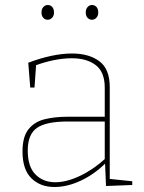

<svg xmlns="http://www.w3.org/2000/svg" viewBox="-20 -742 574 768"><path d="M419 -19 412 -27 509 -17V-2L404 2L400 -94L404 -91Q358 -45 303.5 -19.5Q249 6 198 6Q141 6 105.5 -29Q70 -64 70 -136Q70 -195 94 -225Q118 -255 158.5 -265Q199 -275 248 -275H406L399 -268V-391Q399 -454 363 -481.5Q327 -509 267 -509Q234 -509 196 -501.5Q158 -494 118 -479L125 -490L118 -392H101L93 -491Q140 -509 184.5 -518.5Q229 -528 268 -528Q336 -528 377.5 -497Q419 -466 419 -394ZM91 -140Q91 -75 122 -44Q153 -13 201 -13Q246 -13 300 -38.5Q354 -64 404 -110L399 -99V-263L406 -256H250Q165 -256 128 -230.5Q91 -205 91 -140ZM348 -663Q337 -663 330 -671Q323 -679 323 -692Q323 -706 330.5 -714Q338 -722 348 -722Q359 -722 366 -714Q373 -706 373 -692Q373 -679 365.5 -671Q358 -663 348 -663ZM171 -663Q160 -663 153 -671Q146 -679 146 -692Q146 -706 153.5 -714Q161 -722 171 -722Q182 -722 189 -714Q196 -706 196 -692Q196 -679 188.5 -671Q181 -663 171 -663Z"/></svg>

Font: Bitter Thin
Style: Regular
Weight: 100
Designer: Sol Matas, and Bitter project Authors
Foundry: Sol Matas
Version: Version 2.002